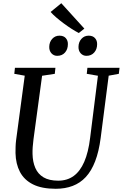

<svg xmlns="http://www.w3.org/2000/svg" viewBox="-20 -1165 764 1195"><path d="M656.5 -694 606.5 -306Q595.5 -221.5 572.2 -161.2Q549 -101 514 -63.2Q479 -25.5 432 -7.8Q385 10 327 10Q240 10 185.2 -17.5Q130.5 -45 104.2 -95Q78 -145 76.5 -212.5Q76.5 -231 77 -250.8Q77.5 -270.5 80 -291L134 -694L69 -705.5L73 -743H325L321 -705.5L242 -693.5L188.5 -298.5Q185 -272.5 183.5 -249.5Q182 -226.5 182.5 -206.5Q183.5 -157.5 199.8 -119.8Q216 -82 251 -61.2Q286 -40.5 342.5 -40.5Q398 -40.5 438.2 -69.5Q478.5 -98.5 504.2 -157.5Q530 -216.5 541 -307.5L589.5 -693.5L520 -705.5L524 -743H724L719.5 -705.5ZM336 -817.5Q314.5 -817.5 300.2 -833.2Q286 -849 286.5 -873.5Q287 -903.5 305 -923.2Q323 -943 350 -943Q376 -943 389.5 -927.8Q403 -912.5 402.5 -890Q402.5 -858.5 384.5 -838Q366.5 -817.5 336 -817.5ZM518 -817.5Q496.5 -817.5 482.2 -833.2Q468 -849 468.5 -873.5Q469 -903.5 486.8 -923.2Q504.5 -943 532 -943Q557.5 -943 571.2 -927.8Q585 -912.5 584.5 -890Q584.5 -858.5 566.2 -838Q548 -817.5 518 -817.5ZM470.5 -959.5Q451 -969.5 426.2 -985.2Q401.5 -1001 376.5 -1019.5Q351.5 -1038 330 -1056.5Q308.5 -1075 295 -1090.5L361.5 -1145L505 -987Z"/></svg>

Font: Merriweather 48pt
Style: Italic
Weight: 400
Italic angle: -7.8°
Version: Version 2.101